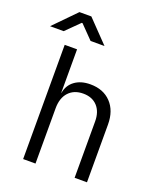

<svg xmlns="http://www.w3.org/2000/svg" viewBox="-192 -1049 961 1153"><g transform="rotate(20 288.0 -472.5)"><path d="M505 -369V0H426V-360Q426 -422 393 -457.5Q360 -493 303 -493Q244 -493 210 -456Q176 -419 176 -353V0H97V-730H176V-452H177Q186 -503 225 -531.5Q264 -560 324 -560Q407 -560 456 -508.5Q505 -457 505 -369ZM63 -805H-24L113 -945H189L324 -805H235L153 -889H148Z"/></g></svg>

Font: JetBrains Mono Semi Light
Style: Regular
Weight: 350
Monospace: yes
Designer: Philipp Nurullin, Konstantin Bulenkov
Foundry: JetBrains
Version: 2.002